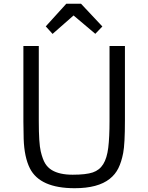

<svg xmlns="http://www.w3.org/2000/svg" viewBox="-20 -992 789 1022"><path d="M104.5 -747.1H186.5V-347.7Q186.5 -229.5 196.8 -186.5Q207 -143.6 220.5 -121.8Q233.9 -100.1 255.4 -86.9Q295.9 -62 366.9 -62Q438 -62 473.9 -74.2Q509.8 -86.4 529.5 -118.2Q549.3 -149.9 556.2 -205.6Q563 -261.2 563 -347.7V-747.1H645V-350.6Q645 -225.1 635.7 -177.5Q626.5 -129.9 610.1 -96.7Q593.8 -63.5 564 -40Q501.5 9.8 377.4 9.8Q192.9 9.8 139.2 -95.7Q109.4 -154.8 106 -252Q104.5 -296.4 104.5 -344.2ZM223.6 -851.6 333 -972.2H411.1L524.9 -851.1L487.3 -812L371.6 -909.7L259.8 -811.5Z"/></svg>

Font: Armata
Style: Regular
Weight: 400
Designer: Viktoriya Grabowska
Foundry: Viktoriya Grabowska
Version: Version 1.002